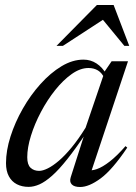

<svg xmlns="http://www.w3.org/2000/svg" viewBox="-20 -738 546 768"><path d="M263 -29.5 321.5 -212.5H329Q284.5 -146 250.2 -102.8Q216 -59.5 188.2 -35Q160.5 -10.5 137.8 -0.5Q115 9.5 94.5 9.5Q68 9.5 47.5 -1Q27 -11.5 15.5 -32.8Q4 -54 4 -85.5Q4 -135.5 22 -192Q40 -248.5 71 -303Q102 -357.5 142 -402Q182 -446.5 226 -473Q270 -499.5 314 -499.5Q342.5 -499.5 366 -484.2Q389.5 -469 407 -439L399 -423Q388 -446.5 371.8 -456.2Q355.5 -466 334 -466Q301 -466 266.8 -441.8Q232.5 -417.5 200.8 -377.8Q169 -338 143.8 -290.2Q118.5 -242.5 103.8 -195Q89 -147.5 89 -109Q89 -79.5 102.2 -67Q115.5 -54.5 136.5 -54.5Q151 -54.5 171.2 -64.5Q191.5 -74.5 215.5 -95Q239.5 -115.5 266.8 -148.5Q294 -181.5 322.5 -227.5L399.5 -453.5L426.5 -493H492L341.5 -41.5L331.5 -58Q345.5 -54 367.8 -61.8Q390 -69.5 419 -92Q448 -114.5 482 -153.5L489 -147.5Q429.5 -59 382.8 -24.5Q336 10 300.5 10Q277 10 267 -0.5Q257 -11 263 -29.5ZM206 -554.5 367.5 -718H434.5L497 -554.5H477.5L380 -673H413.5L231.5 -554.5Z"/></svg>

Font: Newsreader 60pt
Style: Italic
Weight: 400
Italic angle: -17°
Designer: Hugues Gentile
Foundry: Production Type
Version: Version 1.003